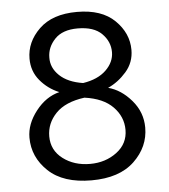

<svg xmlns="http://www.w3.org/2000/svg" viewBox="-49 -688 654 745"><g transform="rotate(-5 278.0 -315.0)"><path d="M503 -173Q503 -98 445 -42.5Q387 13 278 13Q168 13 110 -42Q52 -97 52 -173Q52 -226 91 -276Q130 -326 183 -339Q139 -357 109 -393Q79 -429 79 -478Q79 -543 130.5 -593Q182 -643 278 -643Q374 -643 425 -593Q476 -543 476 -478Q476 -429 444.5 -393Q413 -357 373 -339Q423 -326 463 -279.5Q503 -233 503 -173ZM156 -476Q155 -436 187 -405.5Q219 -375 278 -366Q336 -375 368 -406Q400 -437 400 -476Q400 -517 369 -548Q338 -579 275 -579Q216 -579 186 -547.5Q156 -516 156 -476ZM129 -171Q129 -117 172.5 -84Q216 -51 278 -51Q338 -51 382 -84Q426 -117 426 -171Q426 -222 388.5 -260.5Q351 -299 278 -309Q203 -299 166 -260.5Q129 -222 129 -171Z"/></g></svg>

Font: Palanquin
Style: Regular
Weight: 400
Designer: Pria Ravichandran
Version: Version 1.0.4